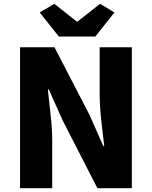

<svg xmlns="http://www.w3.org/2000/svg" viewBox="-20 -995 804 1015"><path d="M86 0V-745H268L453 -388L526 -223H531Q524 -282 515.5 -356.5Q507 -431 507 -498V-745H677V0H495L311 -359L238 -522H233Q239 -460 247.5 -387.5Q256 -315 256 -247V0ZM291 -802 190 -929 267 -975 386 -881H390L509 -975L585 -929L484 -802Z"/></svg>

Font: Noto Sans SC Black
Style: Regular
Weight: 900
Designer: Ryoko NISHIZUKA  (kana, bopomofo & ideographs); Paul D. Hunt (Latin, Greek & Cyrillic); Sandoll Communications , Soo-you
Foundry: Adobe
Version: Version 2.004-H2;hotconv 1.0.118;makeotfexe 2.5.65603